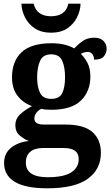

<svg xmlns="http://www.w3.org/2000/svg" viewBox="-20 -783 600 1039"><path d="M236 236Q118 236 60 201Q2 166 2 99Q2 47 40 16.5Q78 -14 136 -20Q110 -30 86.5 -50Q63 -70 63 -106Q63 -139 87 -162.5Q111 -186 153 -209Q106 -225 75.5 -264Q45 -303 45 -364Q45 -452 97 -500.5Q149 -549 259 -549Q298 -549 328.5 -541.5Q359 -534 382 -521Q402 -543 427.5 -561Q453 -579 490 -579Q523 -579 540 -561.5Q557 -544 557 -520Q557 -496 542 -478Q527 -460 489 -460Q489 -480 479 -491Q469 -502 455 -502Q443 -502 434 -499Q425 -496 417 -492Q439 -471 454 -441.5Q469 -412 469 -368Q469 -289 418 -239Q367 -189 259 -189Q248 -189 230 -190Q212 -191 204 -194Q189 -188 177.5 -173.5Q166 -159 166 -141Q166 -109 217 -109H334Q434 -109 480 -68.5Q526 -28 526 44Q526 133 455 184.5Q384 236 236 236ZM257 -248Q302 -248 317 -279.5Q332 -311 332 -365Q332 -420 316.5 -454.5Q301 -489 257 -489Q213 -489 197 -454Q181 -419 181 -364Q181 -312 197 -280Q213 -248 257 -248ZM238 176Q326 176 366 149.5Q406 123 406 78Q406 18 325 18H209Q189 18 168.5 24.5Q148 31 134 48.5Q120 66 120 97Q120 176 238 176ZM256 -606Q204 -606 168.5 -629.5Q133 -653 115 -689.5Q97 -726 96 -763H162Q171 -727 195.5 -711Q220 -695 256 -695Q293 -695 317.5 -711Q342 -727 350 -763H416Q415 -726 397 -689.5Q379 -653 344 -629.5Q309 -606 256 -606Z"/></svg>

Font: Noto Serif
Style: Bold
Weight: 700
Designer: Monotype Design Team
Foundry: Monotype Imaging Inc.
Version: Version 2.014